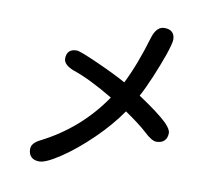

<svg xmlns="http://www.w3.org/2000/svg" viewBox="-87 -865 1174 1028"><g transform="rotate(10 500.0 -351.0)"><path d="M726.6 -760.7Q754.9 -760.7 769 -746.6Q783.2 -732.4 783.2 -707Q783.2 -687.5 761.7 -624Q740.2 -562.5 711.4 -494.1Q682.6 -425.8 658.2 -380.9Q771.5 -305.7 816.4 -261.7Q846.7 -230.5 846.7 -210.9Q846.7 -183.6 831.5 -168.5Q816.4 -153.3 788.1 -153.3Q762.7 -153.3 718.8 -195.3Q680.7 -230.5 600.6 -285.2Q544.9 -204.1 462.4 -124Q379.9 -43.9 302.2 7.8Q224.6 59.6 189.5 59.6Q160.2 59.6 145 44.4Q129.9 29.3 129.9 2Q129.9 -30.3 175.8 -52.7Q379.9 -156.2 507.8 -343.8Q378.9 -420.9 289.1 -451.2Q230.5 -472.7 230.5 -507.8Q230.5 -533.2 244.1 -546.9Q257.8 -560.5 285.2 -560.5Q302.7 -560.5 407.2 -513.7Q511.7 -466.8 564.5 -436.5Q618.2 -543 664.1 -698.2Q683.6 -760.7 726.6 -760.7Z"/></g></svg>

Font: FakePearl
Style: SemiBold
Weight: 400
Version: Version 1.2